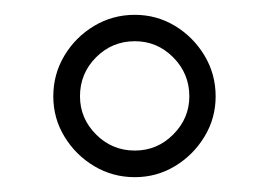

<svg xmlns="http://www.w3.org/2000/svg" viewBox="-20 -830 363 259"><path d="M161.9 -591Q131.9 -591 106.9 -606Q81.9 -621 66.9 -645.8Q51.9 -670.5 51.9 -700Q51.9 -730 66.9 -755Q81.9 -780 106.9 -795Q131.9 -810 161.9 -810Q191.4 -810 216.2 -795Q240.9 -780 255.9 -755Q270.9 -730 270.9 -700Q270.9 -670.5 255.9 -645.8Q240.9 -621 216.2 -606Q191.4 -591 161.9 -591ZM161.9 -626.9Q192.1 -626.9 213.7 -648.6Q235.4 -670.3 235.4 -700.1Q235.4 -730.7 213.7 -752.6Q192.1 -774.4 161.9 -774.4Q131.3 -774.4 109.6 -752.7Q87.9 -730.9 87.9 -700.2Q87.9 -670.3 109.6 -648.6Q131.3 -626.9 161.9 -626.9Z"/></svg>

Font: Big Shoulders Display SC Thin
Style: Regular
Weight: 100
Designer: Patric King
Foundry: XO Type Co
Version: Version 2.002